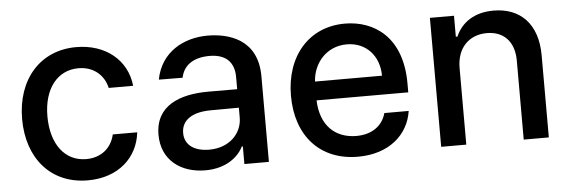

<svg xmlns="http://www.w3.org/2000/svg" viewBox="-42 -675 2406 809"><g transform="rotate(-5 1161.0 -270.5)"><path d="M301.1 11C430 11 513.5 -66.4 525.2 -172.6H421.9C408.4 -113.6 362.6 -78.8 301.8 -78.8C212 -78.8 154.1 -153.8 154.1 -272.7C154.1 -389.6 213.1 -463.1 301.8 -463.1C369.3 -463.1 410.5 -420.5 421.9 -369.3H525.2C513.8 -479.4 424 -552.6 300.1 -552.6C146.3 -552.6 46.9 -436.8 46.9 -270.2C46.9 -105.8 142.8 11 301.1 11Z M797.9 12.1C888.1 12.1 938.9 -33.7 959.2 -74.6H963.4V0H1067.1V-362.2C1067.1 -521 942.1 -552.6 855.5 -552.6C756.7 -552.6 657.3 -502.5 635.3 -385.7L735.8 -384.9C745.7 -435 785.5 -466.6 856.9 -466.6C925.4 -466.6 960.6 -430.8 960.6 -369V-316.8L838.4 -317.1C718.4 -317.1 613.6 -278.1 613.6 -154.1C613.6 -46.9 694.2 12.1 797.9 12.1ZM717.7 -152.7C717.7 -209.5 767.4 -237.6 840.9 -237.9L960.9 -238.6V-196.7C960.9 -132.1 909.4 -73.2 821 -73.2C761 -73.2 717.7 -100.1 717.7 -152.7Z M1443.5 11C1574.6 11 1657.7 -62.5 1672.6 -162.6H1569.6C1555 -108.7 1508.9 -76.7 1444.6 -76.7C1353.7 -76.7 1293 -135.3 1289.8 -240.8H1677.6V-278.4C1677.6 -475.5 1559.7 -552.6 1436.1 -552.6C1284.1 -552.6 1183.9 -436.8 1183.9 -269.2C1183.9 -99.8 1282.7 11 1443.5 11ZM1290.1 -320.3C1294.7 -397.7 1350.5 -464.8 1436.8 -464.8C1519.2 -464.8 1573.2 -403.8 1573.5 -320.3Z M1902 -323.9C1902 -410.9 1955.3 -460.6 2029.1 -460.6C2101.2 -460.6 2144.9 -413.4 2144.9 -334.2V0H2251.1V-346.9C2251.1 -481.9 2176.8 -552.6 2065.3 -552.6C1983.3 -552.6 1929.7 -514.6 1904.5 -456.7H1897.7V-545.5H1795.8V0H1902Z"/></g></svg>

Font: Magic Ui Pro Medium
Style: Regular
Weight: 500
Designer: Stefan Endress, Andreas Faust
Version: Version 1.000;FEAKit 1.0